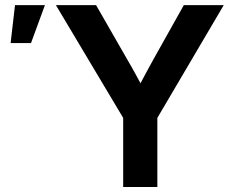

<svg xmlns="http://www.w3.org/2000/svg" viewBox="-20 -748 920 768"><path d="M472.7 0V-276.4L203.6 -727.5H364.3L491.2 -506.3Q509.3 -475.6 525.9 -444.8Q542.5 -414.1 559.1 -383.3H525.4Q541.5 -414.1 557.9 -444.8Q574.2 -475.6 591.3 -506.3L715.3 -727.5H875L609.4 -276.4V0ZM22.5 -575.7 40 -727.5H159.7L104 -575.7Z"/></svg>

Font: Inter Cardless Display
Style: Bold
Weight: 700
Designer: Rasmus Andersson
Foundry: rsms
Version: Version 4.001;git-9221beed3